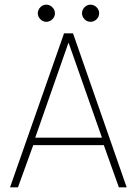

<svg xmlns="http://www.w3.org/2000/svg" viewBox="-20 -803 583 823"><path d="M254.5 -660H293L523 0H489.5L425 -181H122.5L57 0H23ZM131 -213H417L274.5 -618.5H273ZM178.5 -783Q193 -783 204.2 -772Q215.5 -761 215.5 -746Q215.5 -731 204.2 -720.2Q193 -709.5 178.5 -709.5Q163.5 -709.5 152.8 -720.8Q142 -732 142 -746Q142 -760.5 152.8 -771.8Q163.5 -783 178.5 -783ZM368 -783Q382.5 -783 393.8 -772Q405 -761 405 -746Q405 -731 393.8 -720.2Q382.5 -709.5 368 -709.5Q353 -709.5 342.2 -720.8Q331.5 -732 331.5 -746Q331.5 -760.5 342.2 -771.8Q353 -783 368 -783Z"/></svg>

Font: League Spartan Extralight
Style: Regular
Weight: 200
Foundry: The League of Moveable Type
Version: Version 2.300; ttfautohint (v1.8.3)